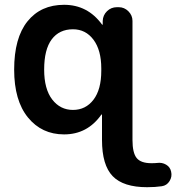

<svg xmlns="http://www.w3.org/2000/svg" viewBox="-20 -550 735 800"><path d="M284 -428Q227 -428 195.5 -386Q164 -344 164 -260Q164 -179 197.5 -135.5Q231 -92 284 -92Q337 -92 369.5 -134.5Q402 -177 402 -255V-265Q402 -341 369.5 -384.5Q337 -428 284 -428ZM247 10Q154 10 96.5 -60.5Q39 -131 39 -260Q39 -392 94.5 -461Q150 -530 247 -530Q345 -530 405 -448Q405 -447 407 -447Q408 -447 408 -448V-463Q409 -487 426 -503.5Q443 -520 467 -520H475Q498 -520 515 -503Q532 -486 532 -463V33Q532 87 549.5 108.5Q567 130 611 130Q626 130 634 129Q655 126 672 136Q689 146 693 165Q698 186 686.5 204.5Q675 223 654 226Q627 230 593 230Q494 230 449.5 184Q405 138 405 33V-72Q405 -73 404 -73Q402 -73 402 -72Q344 10 247 10Z"/></svg>

Font: Rounded Mplus 1c Bold
Style: Bold
Weight: 700
Version: Version 1.059.20150529